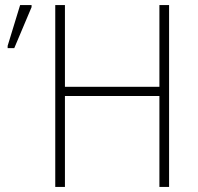

<svg xmlns="http://www.w3.org/2000/svg" viewBox="-20 -734 777 754"><path d="M644 0V-714H606V-393H235V-714H197V0H235V-357H606V0ZM10 -545H36L104 -706V-714H59L10 -554Z"/></svg>

Font: Noto Sans SemiCondensed ExtraLight
Style: Regular
Weight: 200
Width: 4
Designer: Monotype Design Team
Foundry: Monotype Imaging Inc.
Version: Version 2.013